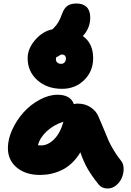

<svg xmlns="http://www.w3.org/2000/svg" viewBox="-20 -1035 744 1092"><path d="M333 -529.8Q247.6 -529.8 192.4 -579.1Q137.2 -628.4 137.2 -704.1Q137.2 -758.8 180.2 -808.1Q223.1 -857.4 277.8 -868.2Q278.8 -869.1 281 -871.1Q283.2 -873 284.2 -874Q302.7 -892.6 313 -910.9Q323.2 -929.2 334 -959Q345.7 -990.2 365 -1002.7Q384.3 -1015.1 415 -1015.1Q452.6 -1015.1 472.9 -994.9Q493.2 -974.6 493.2 -935.1Q493.2 -875 451.2 -830.1Q509.8 -788.6 509.8 -704.1Q509.8 -629.9 459 -579.8Q408.2 -529.8 333 -529.8ZM297.9 -698.2Q297.9 -686 306.2 -679Q314.5 -671.9 328.1 -671.9Q339.8 -671.9 347.4 -680.4Q355 -689 355 -702.1Q355 -712.9 348.6 -719Q342.3 -725.1 331.1 -725.1Q325.2 -725.1 315.9 -718Q306.6 -710.9 300.8 -710.9Q297.9 -703.6 297.9 -698.2ZM207 -40Q126 -40 75.4 -82Q24.9 -124 24.9 -192.9Q24.9 -243.7 50 -298.3Q75.2 -353 114.5 -396.5Q153.8 -439.9 205.8 -468Q257.8 -496.1 307.1 -496.1Q381.3 -496.1 399.9 -442.9Q410.2 -445.8 421.9 -445.8Q463.4 -445.8 495.1 -425Q526.9 -404.3 540 -372.1Q551.8 -346.2 568.4 -305.4Q585 -264.6 595 -241Q605 -217.3 624.5 -184.1Q644 -150.9 668.9 -120.1Q682.6 -103.5 683.1 -76.7Q683.6 -49.8 673.3 -24.7Q663.1 0.5 641.1 18.8Q619.1 37.1 591.8 37.1Q559.6 37.1 541 14.2Q502.9 -33.2 479.2 -73.7Q455.6 -114.3 437 -168.9Q416 -133.3 388.7 -107.7Q361.3 -82 331.1 -67.6Q300.8 -53.2 270.3 -46.6Q239.7 -40 207 -40ZM213.9 -208Q252.9 -208 287.8 -242.9Q322.8 -277.8 340.8 -342.8Q285.2 -324.7 246.1 -288.6Q207 -252.4 195.8 -209Q201.7 -208 213.9 -208Z"/></svg>

Font: Shantell Sans Irregular
Style: Regular
Weight: 800
Designer: Stephen Nixon, Anya Danilova, Shantell Martin
Foundry: Arrow Type
Version: Version 1.006;[9816181b4]